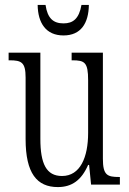

<svg xmlns="http://www.w3.org/2000/svg" viewBox="-20 -750 526 780"><path d="M238 -606C309 -606 340 -656 341 -730H311C301 -674 277 -655 238 -655C197 -655 173 -675 165 -730H133C134 -656 167 -606 238 -606ZM215 10C272 10 311 -18 338 -80H342L350 0H467V-31H464C416 -31 398 -38 398 -105V-536H271V-505H274C324 -505 338 -497 338 -424V-210C338 -111 306 -35 232 -35C168 -35 144 -85 144 -186V-536H15V-505H19C67 -505 84 -497 84 -435V-185C84 -46 130 10 215 10Z"/></svg>

Font: Noto Serif Devanagari ExtraCondensed Light
Style: Regular
Weight: 300
Width: 2
Designer: Universal Thirst, Indian Type Foundry and the Monotype Design Team
Foundry: Monotype Imaging Inc.
Version: Version 2.004